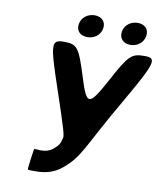

<svg xmlns="http://www.w3.org/2000/svg" viewBox="-95 -959 884 1045"><g transform="rotate(10 346.5 -436.0)"><path d="M166 10H178C236 10 279 -7 313 -34C408 -110 412 -165 563 -425C713 -685 721 -711 649 -711C576 -711 561 -696 479 -543C396 -390 383 -390 336 -543C288 -696 276 -711 204 -711C132 -711 133 -688 211 -458C289 -227 295 -203 288 -190C281 -176 289 -160 245 -126C229 -114 210 -107 183 -107H175L164 -108H158C153 -108 152 -109 148 -109C144 -109 143 -104 136 -51C129 3 128 8 133 9C138 9 139 9 152 10ZM324 -758C362 -758 395 -782 401 -820C407 -857 382 -882 344 -882C306 -882 272 -858 266 -820C260 -781 285 -758 324 -758ZM562 -757C600 -757 633 -782 639 -820C645 -857 620 -882 582 -882C544 -882 510 -858 504 -820C498 -782 523 -757 562 -757Z"/></g></svg>

Font: Asimov Print
Style: AIt
Weight: 500
Designer: Google
Version: Version 2.000980: 2014